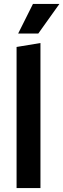

<svg xmlns="http://www.w3.org/2000/svg" viewBox="-20 -953 321 973"><path d="M64 0V-715L185 -735V0ZM72 -783 147 -933H281L174 -783Z"/></svg>

Font: Radio Canada Condensed SemiBold
Style: Regular
Weight: 600
Width: 3
Designer: Charles Daoud, Etienne Aubert Bonn, Alexandre Saumier Demers, Jacques Le Bailly
Foundry: Radio-Canada
Version: Version 2.104; ttfautohint (v1.8.4.7-5d5b);gftools[0.9.28.de